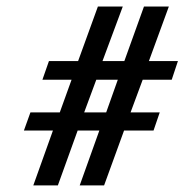

<svg xmlns="http://www.w3.org/2000/svg" viewBox="-20 -581 565 588"><path d="M305.2 -236.8 340.8 -336.9H274.9L237.8 -236.8ZM417 -336.9 379.9 -236.8H469.2L450.2 -181.2H359.9L298.8 -13.2H224.1L284.2 -181.2H217.8L157.2 -13.2H82L142.1 -181.2H53.2L73.2 -236.8H163.1L199.2 -336.9H109.9L129.9 -394H219.2L279.8 -561H356L293.9 -394H360.8L420.9 -561H497.1L436 -394H524.9L505.9 -336.9Z"/></svg>

Font: Linux Libertine G
Style: Semibold Italic
Weight: 600
Italic angle: -11.5°
Designer: Philipp H. Poll
Foundry: Philipp H. Poll
Version: Version 5.1.1